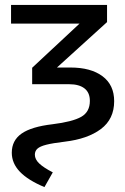

<svg xmlns="http://www.w3.org/2000/svg" viewBox="-20 -547 510 782"><path d="M28 75Q28 25 68 -3Q108 -31 194 -41Q275 -51 310.5 -71Q346 -91 346 -136Q346 -170 324 -187Q302 -204 262 -204H111V-271L304 -451H25V-527H416V-457L212 -272H267Q350 -272 397.5 -236.5Q445 -201 445 -135Q445 -62 391 -21.5Q337 19 244 30Q194 36 168.5 42.5Q143 49 132.5 58.5Q122 68 122 83Q122 102 140 119Q158 136 195 155L161 215Q94 187 61 152.5Q28 118 28 75Z"/></svg>

Font: FiraGO
Style: Regular
Weight: 400
Designer: bBox Type
Foundry: bBox Type GmbH
Version: Version 1.001;April 20, 2020;FontCreator 12.0.0.2555 64-bit